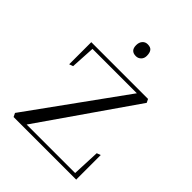

<svg xmlns="http://www.w3.org/2000/svg" viewBox="-195 -784 890 890"><g transform="rotate(45 250.0 -339.0)"><path d="M430.2 -500 439 -481.9H438L116.2 -18.1H434.1L439.9 -153.8L459 -161.1V-2L460 0H48.8L40 -18.1L375 -481.9H84L77.1 -361.8L58.1 -355V-500ZM214.8 -637.2Q214.8 -655.8 224.6 -667Q234.4 -678.2 250 -678.2Q269.5 -678.2 277.3 -667.7Q285.2 -657.2 285.2 -637.2Q285.2 -620.6 274.9 -610.4Q264.6 -600.1 250 -600.1Q214.8 -600.1 214.8 -637.2Z"/></g></svg>

Font: Antic Didone
Style: Regular
Weight: 400
Designer: Santiago Orozco
Foundry: Santiago Orozco
Version: Version 2.000